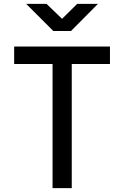

<svg xmlns="http://www.w3.org/2000/svg" viewBox="-20 -970 640 990"><path d="M346 -810 485 -950H378L300 -873L220 -950H115L255 -810ZM350 0V-640H547V-730H53V-640H251V0Z"/></svg>

Font: Tekne LDO Medium
Style: Regular
Weight: 500
Monospace: yes
Designer: Alessio Laiso, Mario Rullo, Paolo Rosset
Foundry: Alessio Laiso
Version: Version 1.000;hotconv 1.0.109;makeotfexe 2.5.65596